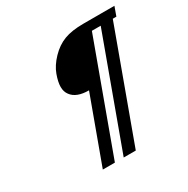

<svg xmlns="http://www.w3.org/2000/svg" viewBox="-150 -789 905 923"><g transform="rotate(-30 302.0 -327.0)"><path d="M199 -400Q185 -418 185 -445Q185 -472 199 -510.5Q213 -549 248 -585.5Q283 -622 325 -638Q367 -654 432 -654H604L586 -604H566L345 0H278L499 -604H450L229 0H162L295 -363Q226 -363 199 -400Z"/></g></svg>

Font: Great Vibes
Style: Regular
Weight: 400
Designer: Robert E. Leuschke
Foundry: Robert E. Leuschke
Version: Version 1.001